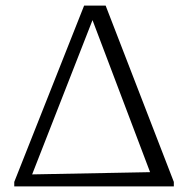

<svg xmlns="http://www.w3.org/2000/svg" viewBox="-20 -667 674 687"><path d="M358 -647 602 -16V0H31V-16L281 -647ZM95 -43 517 -51 311 -595Z"/></svg>

Font: Piazzolla Light
Style: Regular
Weight: 300
Designer: Juan Pablo del Peral
Foundry: Huerta Tipografica
Version: Version 1.330